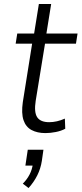

<svg xmlns="http://www.w3.org/2000/svg" viewBox="-20 -663 414 968"><path d="M209 8Q168 8 139 -7.5Q110 -23 98.5 -57.5Q87 -92 95 -148L142 -443H59L67 -494H152L176 -643H238L214 -494H371L363 -443H207L160 -155Q151 -97 167.5 -72Q184 -47 228 -47Q247 -47 267 -51.5Q287 -56 307 -65L309 -14Q289 -3 261.5 2.5Q234 8 209 8ZM124 285 95 263Q116 242 129 217Q142 192 146 162L151 172H108L120 92H199L191 148Q185 187 168 221Q151 255 124 285Z"/></svg>

Font: Nunito Sans 7pt Condensed Light
Style: Italic
Weight: 300
Width: 3
Italic angle: -9°
Designer: Vernon Adams
Foundry: Vernon Adams
Version: Version 3.101;gftools[0.9.27]